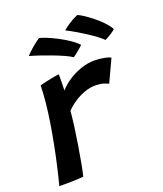

<svg xmlns="http://www.w3.org/2000/svg" viewBox="-143 -876 827 973"><g transform="rotate(-20 270.0 -390.0)"><path d="M198 -445Q218.5 -469 250 -490Q281.5 -511 318.8 -523.8Q356 -536.5 392.5 -536.5Q418 -536.5 443.2 -531.8Q468.5 -527 479 -520L423 -400Q412.5 -405 395.8 -410.5Q379 -416 353.5 -416Q326 -416 296.5 -405.8Q267 -395.5 240 -378Q213 -360.5 191.5 -338Q189 -304.5 182.5 -256.2Q176 -208 167.8 -157.5Q159.5 -107 151.8 -65.2Q144 -23.5 138.5 -2.5Q111.5 0.5 75.5 1.2Q39.5 2 8 1.5Q20 -44.5 32 -97Q44 -149.5 54.8 -204.8Q65.5 -260 74.2 -314.8Q83 -369.5 88 -419.5Q93 -469.5 93.5 -511Q112 -516 134.2 -520.8Q156.5 -525.5 175 -528.8Q193.5 -532 199.5 -532Q199.5 -514 199.2 -487Q199 -460 198 -445ZM167.5 -739Q178.5 -737.5 202.5 -728Q226.5 -718.5 255.8 -703.5Q285 -688.5 312.2 -670.5Q339.5 -652.5 356.5 -634Q351.5 -628 339.5 -617.8Q327.5 -607.5 316.2 -598.8Q305 -590 300.5 -587.5Q286 -597.5 259.8 -609.2Q233.5 -621 202.5 -632.8Q171.5 -644.5 141.2 -654.8Q111 -665 88.5 -671Q92.5 -676.5 104.8 -688.2Q117 -700 133.8 -713.8Q150.5 -727.5 167.5 -739ZM389.5 -782.5Q398.5 -780 418 -767.5Q437.5 -755 461.2 -736.5Q485 -718 506.2 -696.2Q527.5 -674.5 540 -652.5Q531.5 -644.5 519.2 -636.2Q507 -628 496.2 -622.2Q485.5 -616.5 481 -615Q469 -627.5 448 -643Q427 -658.5 401.8 -674.8Q376.5 -691 351.5 -705.5Q326.5 -720 306 -730Q313 -737.5 336.8 -753.8Q360.5 -770 389.5 -782.5Z"/></g></svg>

Font: Grandstander Thin Medium
Style: Italic
Weight: 500
Italic angle: -15°
Version: Version 1.200